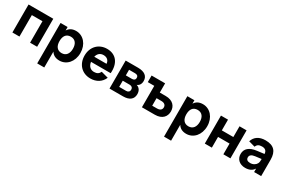

<svg xmlns="http://www.w3.org/2000/svg" viewBox="104 -1761 4719 3207"><g transform="rotate(30 2463.5 -157.5)"><path d="M205 0V-414H410V0H546V-540H69V0Z M822 240V-66.5C853.5 -15.5 904 15 981 15C1119 15 1225 -102 1225 -270C1225 -437 1119 -555 981 -555C904 -555 853.5 -524.5 822 -473.5V-540H686V240ZM951 -112C866 -112 822 -173 822 -270C822 -364 862 -428 951 -428C1037 -428 1081 -366 1081 -270C1081 -177 1038 -112 951 -112Z M1578 -110C1508 -110 1463 -154.5 1451.5 -232H1830.5C1847 -428 1753 -555 1578 -555C1418 -555 1305 -439 1305 -270C1305 -103 1415 15 1578 15C1694 15 1785 -42 1826 -141L1690 -178C1669 -131.5 1633.5 -110 1578 -110ZM1455.5 -333C1471.5 -398 1514 -435 1578 -435C1645 -435 1687.5 -397 1692.5 -333Z M2201.5 0C2325 0 2392 -53 2392 -150.5C2392 -217.5 2358.5 -265.5 2304.5 -280C2347.5 -297 2374 -335 2374 -394.5C2374 -488 2305.5 -540 2181.5 -540H1942V0ZM2183 -435C2220.5 -435 2247 -421 2247 -381C2247 -341 2220.5 -327 2183 -327H2068V-435ZM2068 -105V-224H2201.5C2239 -224 2265.5 -204.5 2265.5 -164.5C2265.5 -124.5 2239 -105 2201.5 -105Z M2567 0H2816.5C2959 0 3022 -83.5 3022 -181C3022 -278.5 2959 -362 2816.5 -362H2703V-540H2442V-413H2567ZM2703 -108.5V-253.5H2795C2860 -253.5 2885.5 -221 2885.5 -181C2885.5 -141 2860 -108.5 2795 -108.5Z M3268 240V-66.5C3299.5 -15.5 3350 15 3427 15C3565 15 3671 -102 3671 -270C3671 -437 3565 -555 3427 -555C3350 -555 3299.5 -524.5 3268 -473.5V-540H3132V240ZM3397 -112C3312 -112 3268 -173 3268 -270C3268 -364 3308 -428 3397 -428C3483 -428 3527 -366 3527 -270C3527 -177 3484 -112 3397 -112Z M3916 0V-207H4138V0H4274V-540H4138V-333H3916V-540H3780V0Z M4634 -555C4514.5 -555 4432.5 -501.5 4403 -404L4526 -370C4542 -416 4575 -436 4634 -436C4694 -436 4727.5 -408 4731 -348.5L4595.5 -331.5C4455 -314 4384 -252.5 4384 -149C4384 -51 4456.5 15 4564 15C4642 15 4696.5 -12 4731 -66.5V0H4867V-315C4867 -478 4792 -555 4634 -555ZM4731 -251.5V-244C4731 -220 4730.5 -189.5 4718 -164C4700 -127.5 4655 -97 4598 -97C4544.5 -97 4517 -118.5 4517 -161C4517 -203.5 4549.5 -229 4615.5 -237Z"/></g></svg>

Font: Vela Sans ExtBd
Style: Regular
Weight: 800
Designer: Principal design: Mikhail Sharanda - project Manrope.
Design modification: Ravid Balaliev
Foundry: Mikhail Sharanda
Version: Version 1.001